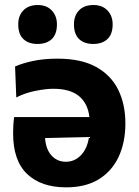

<svg xmlns="http://www.w3.org/2000/svg" viewBox="-20 -752 567 784"><path d="M250 13Q148 13 90.8 -41.5Q33.5 -96 33.5 -207.5Q33.5 -245 37.5 -274H345Q339 -329 303 -359.2Q267 -389.5 197.5 -389.5Q167.5 -389.5 124.8 -381Q82 -372.5 46.5 -354L41.5 -480.5Q70.5 -493.5 114.5 -503Q158.5 -512.5 215 -512.5Q311.5 -512.5 372.8 -478.5Q434 -444.5 463 -385Q492 -325.5 492 -248Q492 -171.5 464.8 -112.5Q437.5 -53.5 383.8 -20.2Q330 13 250 13ZM249 -91.5Q285 -91.5 310.8 -118.5Q336.5 -145.5 343.5 -192.5L164 -188.5Q167 -143 190.2 -117.2Q213.5 -91.5 249 -91.5ZM360.5 -572.5Q324 -572.5 303 -592.5Q282 -612.5 282 -652.5Q282 -688.5 303 -710Q324 -731.5 361.5 -731.5Q398 -731.5 419 -709.2Q440 -687 440 -652.5Q440 -612.5 418.8 -592.5Q397.5 -572.5 360.5 -572.5ZM133 -572.5Q96.5 -572.5 75.5 -592.5Q54.5 -612.5 54.5 -652.5Q54.5 -688.5 75.8 -710Q97 -731.5 134 -731.5Q170.5 -731.5 191.5 -709.2Q212.5 -687 212.5 -652.5Q212.5 -612.5 191.5 -592.5Q170.5 -572.5 133 -572.5Z"/></svg>

Font: Commissioner
Style: Bold
Weight: 700
Designer: Kostas Bartsokas
Foundry: Kostas Bartsokas
Version: Version 1.000; ttfautohint (v1.8.3)